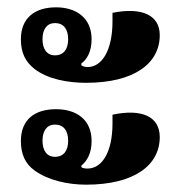

<svg xmlns="http://www.w3.org/2000/svg" viewBox="-20 -525 485 524"><path d="M215 -299C345 -299 416 -351 416 -429C416 -484 367 -506 287 -490V-467C287 -387 258 -342 219 -342C212 -342 205 -344 202 -347V-352C217 -362 230 -384 230 -418C230 -477 187 -505 133 -505C75 -505 37 -476 37 -418C37 -381 49 -357 74 -337C110 -309 165 -299 215 -299ZM130 -374C108 -374 96 -391 96 -418C96 -445 108 -462 130 -462C154 -462 166 -445 166 -418C166 -391 154 -374 130 -374ZM215 -21C345 -21 416 -73 416 -151C416 -207 367 -229 287 -212V-188C287 -109 258 -65 219 -65C212 -65 205 -66 202 -69V-73C217 -85 230 -106 230 -140C230 -200 187 -227 133 -227C75 -227 37 -199 37 -140C37 -104 49 -78 74 -60C111 -33 165 -21 215 -21ZM130 -97C108 -97 96 -114 96 -141C96 -168 108 -185 130 -185C154 -185 166 -168 166 -141C166 -114 154 -97 130 -97Z"/></svg>

Font: Noto Serif Thai ExtraCondensed ExtraBold
Style: Regular
Weight: 800
Width: 2
Designer: Monotype Design Team
Foundry: Monotype Imaging Inc.
Version: Version 2.002